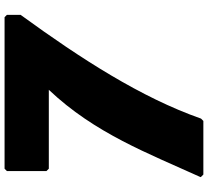

<svg xmlns="http://www.w3.org/2000/svg" viewBox="-54 -818 889 820"><g transform="rotate(-90 390.0 -407.5)"><path d="M727 -832H80L70 -822V-653L80 -643H417C231 -447 145 -217 45 3L44 6L55 17H284L293 8L294 7C384 -249 549 -505 736 -762L737 -763V-822Z"/></g></svg>

Font: Hussar Woodtype
Style: Ultra
Weight: 900
Foundry: Cannot Into Space Fonts
Version: Version 1.07